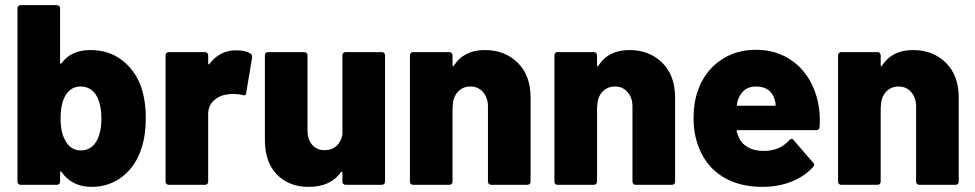

<svg xmlns="http://www.w3.org/2000/svg" viewBox="-20 -720 3800 748"><path d="M548 -261Q548 -194 532 -145Q510 -74 458 -33Q406 8 338 8Q260 8 220 -50Q218 -53 216 -52Q214 -51 214 -48V-12Q214 -7 210.5 -3.5Q207 0 202 0H60Q55 0 51.5 -3.5Q48 -7 48 -12V-688Q48 -693 51.5 -696.5Q55 -700 60 -700H202Q207 -700 210.5 -696.5Q214 -693 214 -688V-476Q214 -473 216 -472Q218 -471 220 -474Q257 -525 332 -525Q403 -525 453.5 -487Q504 -449 528 -387Q548 -330 548 -261ZM375 -258Q375 -312 356 -347Q334 -383 294 -383Q256 -383 235 -348Q216 -316 216 -258Q216 -205 234 -173Q255 -134 295 -134Q336 -134 357 -172Q375 -205 375 -258Z M956 -511Q964 -506 962 -495L939 -357Q938 -345 925 -350Q907 -354 891 -354Q873 -354 864 -352Q834 -348 812.5 -328Q791 -308 791 -275V-12Q791 -7 787.5 -3.5Q784 0 779 0H637Q632 0 628.5 -3.5Q625 -7 625 -12V-505Q625 -510 628.5 -513.5Q632 -517 637 -517H779Q784 -517 787.5 -513.5Q791 -510 791 -505V-473Q791 -470 793 -469Q795 -468 796 -471Q836 -524 900 -524Q936 -524 956 -511Z M1326 -517H1468Q1473 -517 1476.5 -513.5Q1480 -510 1480 -505V-12Q1480 -7 1476.5 -3.5Q1473 0 1468 0H1326Q1321 0 1317.5 -3.5Q1314 -7 1314 -12V-47Q1314 -50 1312 -51Q1310 -52 1308 -49Q1268 8 1182 8Q1106 8 1059 -40Q1012 -88 1012 -174V-505Q1012 -510 1015.5 -513.5Q1019 -517 1024 -517H1166Q1171 -517 1174.5 -513.5Q1178 -510 1178 -505V-212Q1178 -177 1196 -156Q1214 -135 1245 -135Q1273 -135 1291.5 -152Q1310 -169 1314 -197V-505Q1314 -510 1317.5 -513.5Q1321 -517 1326 -517Z M2047 -341V-12Q2047 -7 2043.5 -3.5Q2040 0 2035 0H1893Q1888 0 1884.5 -3.5Q1881 -7 1881 -12V-305Q1881 -339 1862 -361Q1843 -383 1813 -383Q1784 -383 1765 -363.5Q1746 -344 1744 -312V-305H1743V-12Q1743 -7 1739.5 -3.5Q1736 0 1731 0H1589Q1584 0 1580.5 -3.5Q1577 -7 1577 -12V-505Q1577 -510 1580.5 -513.5Q1584 -517 1589 -517H1731Q1736 -517 1739.5 -513.5Q1743 -510 1743 -505V-466Q1743 -462 1744.5 -461.5Q1746 -461 1748 -464Q1787 -525 1869 -525Q1947 -525 1997 -475.5Q2047 -426 2047 -341Z M2610 -341V-12Q2610 -7 2606.5 -3.5Q2603 0 2598 0H2456Q2451 0 2447.5 -3.5Q2444 -7 2444 -12V-305Q2444 -339 2425 -361Q2406 -383 2376 -383Q2347 -383 2328 -363.5Q2309 -344 2307 -312V-305H2306V-12Q2306 -7 2302.5 -3.5Q2299 0 2294 0H2152Q2147 0 2143.5 -3.5Q2140 -7 2140 -12V-505Q2140 -510 2143.5 -513.5Q2147 -517 2152 -517H2294Q2299 -517 2302.5 -513.5Q2306 -510 2306 -505V-466Q2306 -462 2307.5 -461.5Q2309 -461 2311 -464Q2350 -525 2432 -525Q2510 -525 2560 -475.5Q2610 -426 2610 -341Z M3174 -252Q3174 -234 3173 -225Q3172 -213 3160 -213H2855Q2853 -213 2851 -211.5Q2849 -210 2850 -207Q2853 -197 2861 -179Q2872 -158 2896 -145Q2920 -132 2955 -132Q3018 -132 3055 -174Q3060 -179 3064 -179Q3069 -179 3072 -174L3148 -86Q3152 -83 3152 -78Q3152 -74 3148 -70Q3114 -32 3062.5 -12Q3011 8 2950 8Q2859 8 2795.5 -31.5Q2732 -71 2704 -142Q2682 -195 2682 -258Q2682 -322 2699 -367Q2724 -440 2784 -483Q2844 -526 2925 -526Q2991 -526 3043 -497.5Q3095 -469 3127.5 -418.5Q3160 -368 3170 -304Q3174 -281 3174 -252ZM2856 -334Q2852 -323 2851 -313Q2849 -308 2855 -308H2998Q3002 -308 3002 -312Q3002 -320 2998 -332Q2983 -383 2925 -383Q2875 -383 2856 -334Z M3715 -341V-12Q3715 -7 3711.5 -3.5Q3708 0 3703 0H3561Q3556 0 3552.5 -3.5Q3549 -7 3549 -12V-305Q3549 -339 3530 -361Q3511 -383 3481 -383Q3452 -383 3433 -363.5Q3414 -344 3412 -312V-305H3411V-12Q3411 -7 3407.5 -3.5Q3404 0 3399 0H3257Q3252 0 3248.5 -3.5Q3245 -7 3245 -12V-505Q3245 -510 3248.5 -513.5Q3252 -517 3257 -517H3399Q3404 -517 3407.5 -513.5Q3411 -510 3411 -505V-466Q3411 -462 3412.5 -461.5Q3414 -461 3416 -464Q3455 -525 3537 -525Q3615 -525 3665 -475.5Q3715 -426 3715 -341Z"/></svg>

Font: BARLOWEXTRABOLD
Style: Regular
Weight: 800
Designer: Jeremy Tribby
Foundry: Tribby Type
Version: Version 1.422